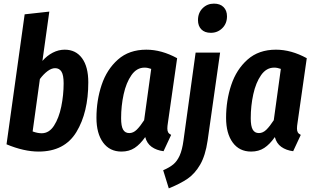

<svg xmlns="http://www.w3.org/2000/svg" viewBox="-20 -820 1726 1059"><path d="M467 -366Q467 -200 401.5 -92Q336 16 193 16Q112 16 16 -24L116 -741L252 -756L214 -484Q239 -513 271 -529.5Q303 -546 337 -546Q398 -546 432.5 -499Q467 -452 467 -366ZM200 -384 160 -95Q187 -85 210 -85Q251 -85 278 -127Q305 -169 318 -232.5Q331 -296 331 -360Q331 -406 319 -425Q307 -444 284 -444Q264 -444 242 -427.5Q220 -411 200 -384Z M957 -499 906 -142Q903 -124 903 -111Q903 -98 907.5 -90Q912 -82 924 -76L882 14Q843 9 816.5 -10Q790 -29 781 -64Q753 -24 722.5 -4Q692 16 650 16Q585 16 548.5 -34Q512 -84 512 -170Q512 -266 540.5 -351.5Q569 -437 630.5 -491.5Q692 -546 787 -546Q871 -546 957 -499ZM648 -168Q648 -124 659 -105Q670 -86 693 -86Q715 -86 734 -104.5Q753 -123 775 -157L814 -440Q795 -447 777 -447Q734 -447 705 -405.5Q676 -364 662 -300Q648 -236 648 -168Z M880 119Q915 104 936 86.5Q957 69 971 38Q985 7 992 -45L1059 -530H1194L1125 -44Q1113 38 1084 88Q1055 138 1015 165.5Q975 193 911 219ZM1072 -709Q1072 -749 1097.5 -774.5Q1123 -800 1160 -800Q1194 -800 1213 -781Q1232 -762 1232 -730Q1232 -690 1206 -664.5Q1180 -639 1143 -639Q1109 -639 1090.5 -658Q1072 -677 1072 -709Z M1672 -499 1621 -142Q1618 -124 1618 -111Q1618 -98 1622.5 -90Q1627 -82 1639 -76L1597 14Q1558 9 1531.5 -10Q1505 -29 1496 -64Q1468 -24 1437.5 -4Q1407 16 1365 16Q1300 16 1263.5 -34Q1227 -84 1227 -170Q1227 -266 1255.5 -351.5Q1284 -437 1345.5 -491.5Q1407 -546 1502 -546Q1586 -546 1672 -499ZM1363 -168Q1363 -124 1374 -105Q1385 -86 1408 -86Q1430 -86 1449 -104.5Q1468 -123 1490 -157L1529 -440Q1510 -447 1492 -447Q1449 -447 1420 -405.5Q1391 -364 1377 -300Q1363 -236 1363 -168Z"/></svg>

Font: Fira Sans Compressed SemiBold
Style: Italic
Weight: 600
Width: 1
Italic angle: -8°
Designer: bBox Type GmbH & Carrois Corporate GbR & Edenspiekermann AG
Foundry: bBox Type GmbH & Carrois Corporate GbR & Edenspiekermann AG
Version: Version 4.301